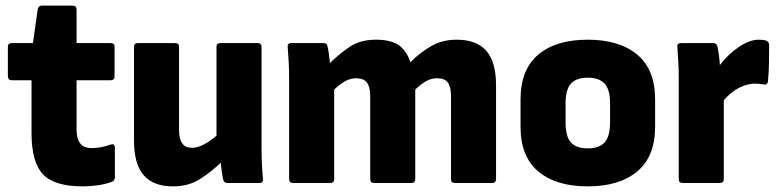

<svg xmlns="http://www.w3.org/2000/svg" viewBox="-20 -650 2759 682"><path d="M274 12Q173 12 132.5 -31Q92 -74 92 -177V-365H22Q8 -365 8 -379V-484Q8 -497 22 -497H97L114 -617Q116 -630 129 -630H238Q252 -630 252 -616V-497H373Q387 -497 387 -484V-379Q387 -365 373 -365H252V-189Q252 -124 305 -124Q337 -124 372 -136Q388 -142 388 -125V-20Q388 -8 377 -4Q356 4 328 8Q300 12 274 12Z M594 12Q525 12 490.5 -27.5Q456 -67 456 -151V-484Q456 -497 470 -497H602Q616 -497 616 -484V-188Q616 -125 661 -125Q683 -125 705.5 -137.5Q728 -150 749 -168V-484Q749 -497 763 -497H895Q909 -497 909 -484V-129Q909 -67 914 -15Q916 0 901 0H788Q775 0 773 -12Q767 -38 764 -72Q731 -40 690.5 -14Q650 12 594 12Z M1021 0Q1007 0 1007 -14V-368Q1007 -400 1005.5 -428.5Q1004 -457 1002 -482Q1000 -497 1015 -497H1129Q1141 -497 1143 -487Q1149 -461 1152 -426Q1184 -458 1222 -483.5Q1260 -509 1315 -509Q1369 -509 1396.5 -489.5Q1424 -470 1438 -429Q1469 -461 1509.5 -485Q1550 -509 1602 -509Q1672 -509 1707 -470Q1742 -431 1742 -347V-14Q1742 0 1728 0H1596Q1582 0 1582 -14V-309Q1582 -341 1571 -356.5Q1560 -372 1533 -372Q1511 -372 1492.5 -361Q1474 -350 1455 -332V-14Q1455 0 1441 0H1309Q1295 0 1295 -14V-309Q1295 -341 1283.5 -356.5Q1272 -372 1245 -372Q1224 -372 1205 -361Q1186 -350 1167 -332V-14Q1167 0 1153 0Z M2068 12Q1955 12 1892 -41Q1829 -94 1829 -200V-297Q1829 -403 1892 -456Q1955 -509 2068 -509Q2180 -509 2243.5 -456Q2307 -403 2307 -297V-200Q2307 -94 2243.5 -41Q2180 12 2068 12ZM2068 -123Q2108 -123 2127.5 -144Q2147 -165 2147 -215V-283Q2147 -332 2127.5 -353Q2108 -374 2068 -374Q2027 -374 2008 -353Q1989 -332 1989 -283V-215Q1989 -165 2008 -144Q2027 -123 2068 -123Z M2405 0Q2391 0 2391 -14V-369Q2391 -401 2389.5 -428.5Q2388 -456 2386 -483Q2384 -497 2399 -497H2513Q2525 -497 2528 -486Q2535 -455 2537 -419Q2567 -458 2605 -483.5Q2643 -509 2675 -509Q2691 -509 2701 -506Q2712 -502 2712 -489Q2712 -462 2711.5 -427.5Q2711 -393 2708 -363Q2707 -347 2692 -350Q2687 -351 2678.5 -352Q2670 -353 2661 -353Q2635 -353 2606 -338.5Q2577 -324 2551 -294V-14Q2551 0 2537 0Z"/></svg>

Font: Sofia Sans Black
Style: Regular
Weight: 900
Designer: Botio Nikoltchev, Ani Petrova
Foundry: lettersoup
Version: Version 4.100; ttfautohint (v1.8.3)